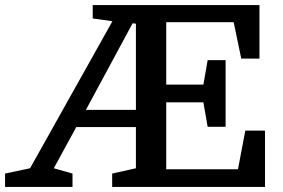

<svg xmlns="http://www.w3.org/2000/svg" viewBox="-32 -740 1119 760"><path d="M861 -238H790L773 -335H626V-70H910L939 -223H1017V0H412V-53L506 -74V-237H270L181 -74L255 -53V0H-12V-53L87 -74L413 -656L335 -667V-720H995V-508H923L893 -652H626V-405H773L790 -502H861ZM506 -646 493 -648 308 -305H506Z"/></svg>

Font: Domine SemiBold
Style: Regular
Weight: 600
Designer: Pablo Impallari, Rodrigo Fuenzalida, Brenda Gallo
Foundry: Pablo Impallari, Rodrigo Fuenzalida, Brenda Gallo
Version: Version 2.000